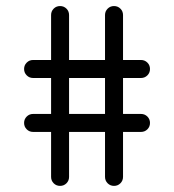

<svg xmlns="http://www.w3.org/2000/svg" viewBox="-20 -608 569 628"><path d="M205.9 -558.8V-411.8H323.5V-558.8Q323.5 -571.2 332.1 -579.7Q340.6 -588.2 352.9 -588.2Q365.3 -588.2 373.8 -579.7Q382.4 -571.2 382.4 -558.8V-411.8H441.2Q453.5 -411.8 462.1 -403.2Q470.6 -394.7 470.6 -382.4Q470.6 -370 462.1 -361.5Q453.5 -352.9 441.2 -352.9H382.4V-235.3H441.2Q453.5 -235.3 462.1 -226.8Q470.6 -218.2 470.6 -205.9Q470.6 -193.5 462.1 -185Q453.5 -176.5 441.2 -176.5H382.4V-29.4Q382.4 -17.1 373.8 -8.5Q365.3 0 352.9 0Q340.6 0 332.1 -8.5Q323.5 -17.1 323.5 -29.4V-176.5H205.9V-29.4Q205.9 -17.1 197.4 -8.5Q188.8 0 176.5 0Q164.1 0 155.6 -8.5Q147.1 -17.1 147.1 -29.4V-176.5H88.2Q75.9 -176.5 67.4 -185Q58.8 -193.5 58.8 -205.9Q58.8 -218.2 67.4 -226.8Q75.9 -235.3 88.2 -235.3H147.1V-352.9H88.2Q75.9 -352.9 67.4 -361.5Q58.8 -370 58.8 -382.4Q58.8 -394.7 67.4 -403.2Q75.9 -411.8 88.2 -411.8H147.1V-558.8Q147.1 -571.2 155.6 -579.7Q164.1 -588.2 176.5 -588.2Q188.8 -588.2 197.4 -579.7Q205.9 -571.2 205.9 -558.8ZM205.9 -352.9V-235.3H323.5V-352.9Z"/></svg>

Font: OpenGost Type B TT
Style: Regular
Weight: 400
Version: Version 0.3